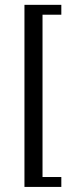

<svg xmlns="http://www.w3.org/2000/svg" viewBox="-20 -585 300 778"><path d="M228.5 172.4H79.1V-565.4H228.5V-525.4H152.3V132.3H228.5Z"/></svg>

Font: Lateef
Style: Regular
Weight: 400
Designer: SIL International
Foundry: SIL International
Version: Version 4.200